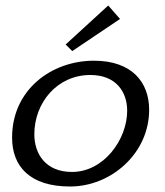

<svg xmlns="http://www.w3.org/2000/svg" viewBox="-20 -671 601 699"><path d="M24 -170C24 -65 89 8 235 8C385 8 523 -113 523 -271C523 -372 460 -450 322 -450C168 -450 24 -345 24 -170ZM105 -182C105 -297 188 -398 309 -398C402 -398 443 -337 443 -268C443 -163 358 -45 242 -45C146 -45 105 -111 105 -182ZM219 -509 243 -485 417 -602 374 -651Z"/></svg>

Font: KpSans
Style: Italic
Weight: 400
Italic angle: -11°
Version: Version 0.66